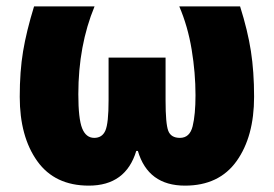

<svg xmlns="http://www.w3.org/2000/svg" viewBox="-20 -573 861 603"><path d="M734 -553H543Q570 -490 582 -417Q594 -344 594 -274Q594 -213 585 -176.5Q576 -140 545 -140Q517 -140 508.5 -162Q500 -184 500 -258V-392H321V-258Q321 -186 311 -163Q301 -140 276 -140Q250 -140 238 -170Q226 -200 226 -277Q226 -430 277 -553H87Q63 -475 52.5 -412Q42 -349 42 -269Q42 -144 97 -67Q152 10 259 10Q375 10 408 -99H413Q445 10 561 10Q668 10 723 -67Q778 -144 778 -269Q778 -348 768 -412.5Q758 -477 734 -553Z"/></svg>

Font: Noto Sans Display SemiCondensed Black
Style: Regular
Weight: 900
Width: 4
Designer: Monotype Design Team
Foundry: Monotype Imaging Inc.
Version: Version 1.900